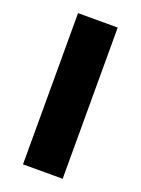

<svg xmlns="http://www.w3.org/2000/svg" viewBox="-112 -602 481 655"><g transform="rotate(20 128.5 -274.5)"><path d="M200 0H56V-549H200Z"/></g></svg>

Font: Noto Sans Telugu ExtraCondensed ExtraBold
Style: Regular
Weight: 800
Width: 2
Designer: Jelle Bosma - Monotype Design Team
Foundry: Monotype Imaging Inc.
Version: Version 2.005; ttfautohint (v1.8.4.7-5d5b)